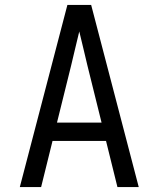

<svg xmlns="http://www.w3.org/2000/svg" viewBox="-20 -755 640 775"><path d="M60 0 188 -490 252 -735H348L412 -490L540 0H454L408 -186H192L146 0ZM390 -260 333 -490Q325 -525 316.5 -559.5Q308 -594 300 -628Q292 -594 283.5 -559.5Q275 -525 267 -490L210 -260Z"/></svg>

Font: Iosevka Aile
Style: Regular
Weight: 400
Designer: Belleve Invis
Foundry: Belleve Invis
Version: Version 28.0.1; ttfautohint (v1.8.4)